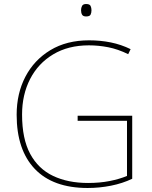

<svg xmlns="http://www.w3.org/2000/svg" viewBox="-20 -927 760 957"><path d="M367 -350H639V-36Q591 -13 533.5 -1.5Q476 10 417 10Q244 10 153.5 -85Q63 -180 63 -355Q63 -461 106.5 -544.5Q150 -628 231 -677Q312 -726 424 -726Q481 -726 532.5 -715.5Q584 -705 631 -682L619 -657Q568 -682 519.5 -691.5Q471 -701 423 -701Q320 -701 245 -656Q170 -611 130 -533Q90 -455 90 -356Q90 -235 130.5 -160Q171 -85 245 -50Q319 -15 419 -15Q477 -15 525.5 -24.5Q574 -34 613 -50V-325H367ZM409 -907Q427 -907 431.5 -897.5Q436 -888 436 -876Q436 -863 431.5 -854Q427 -845 409 -845Q394 -845 389 -854Q384 -863 384 -876Q384 -888 389 -897.5Q394 -907 409 -907Z"/></svg>

Font: Noto Sans Syriac Western Thin
Style: Regular
Weight: 100
Designer: Patrick Giasson and the Monotype Design Team
Foundry: Monotype Imaging Inc.
Version: Version 3.000; ttfautohint (v1.8.4.7-5d5b)